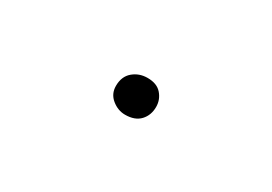

<svg xmlns="http://www.w3.org/2000/svg" viewBox="-12 -523 624 440"><g transform="rotate(30 300.0 -302.5)"><path d="M352 -304Q352 -282 338.5 -267.5Q325 -253 299 -253Q280 -253 264 -266Q248 -279 248 -300Q248 -325 264 -338.5Q280 -352 302 -352Q327 -352 339.5 -337.5Q352 -323 352 -304Z"/></g></svg>

Font: Yomogi
Style: Regular
Weight: 400
Designer: satsuyako
Foundry: satsuyako
Version: Version 3.100